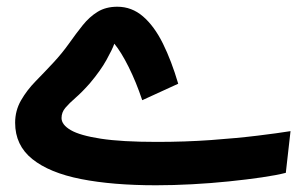

<svg xmlns="http://www.w3.org/2000/svg" viewBox="-20 -530 911 571"><path d="M444 21Q315 21 221 2.5Q127 -16 76 -57Q25 -98 25 -165Q25 -201 42.5 -231.5Q60 -262 86.5 -289Q113 -316 139 -344Q165 -372 185.5 -401Q206 -430 226 -455Q246 -480 270.5 -495Q295 -510 329 -510Q372 -510 405.5 -481Q439 -452 464.5 -400.5Q490 -349 510 -281L403 -232Q385 -286 362.5 -331Q340 -376 320 -400Q314 -383 296.5 -351.5Q279 -320 247 -282Q224 -256 205 -239.5Q186 -223 174.5 -209.5Q163 -196 163 -179Q163 -159 190.5 -143Q218 -127 280 -117.5Q342 -108 446 -108Q531 -108 607.5 -113.5Q684 -119 745.5 -126.5Q807 -134 844 -140L830 -16Q803 -9 758.5 -2.5Q714 4 660.5 9.5Q607 15 551 18Q495 21 444 21Z"/></svg>

Font: Noto Sans Arabic Cond
Style: Bold
Weight: 700
Width: 3
Designer: Monotype Design Team, Nadine Chahine, Nizar Qandah and Khaled Hosny
Foundry: Monotype Imaging Inc.
Version: Version 2.012; ttfautohint (v1.8.4.7-5d5b)